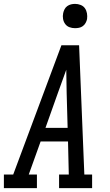

<svg xmlns="http://www.w3.org/2000/svg" viewBox="-46 -968 566 988"><path d="M-26 0V-70H22L270 -735H361L388 -70H428V0H258V-70H308L304 -240H163L102 -70H144V0ZM302 -310 297 -490Q297 -520 296 -549.5Q295 -579 295 -609Q284 -579 273.5 -549.5Q263 -520 252 -490L188 -310ZM340 -823Q325 -823 311.5 -828Q298 -833 289.5 -844.5Q281 -856 278.5 -870.5Q276 -885 279 -900Q281 -910 286 -920Q291 -930 300 -936.5Q309 -943 319.5 -945.5Q330 -948 340 -948Q355 -948 369 -942.5Q383 -937 391 -925.5Q399 -914 401.5 -899.5Q404 -885 402 -870Q400 -860 394.5 -850Q389 -840 380 -833.5Q371 -827 360.5 -825Q350 -823 340 -823Z"/></svg>

Font: Iosevka Slab Oblique
Style: Regular
Weight: 400
Italic angle: -9°
Monospace: yes
Designer: Belleve Invis
Foundry: Belleve Invis
Version: Version 11.1.1; ttfautohint (v1.8.3)